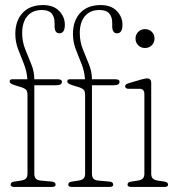

<svg xmlns="http://www.w3.org/2000/svg" viewBox="-20 -738 698 758"><path d="M115.5 -52Q115.5 -40.5 120.8 -33.5Q126 -26.5 141.5 -25L185.5 -21Q199.5 -19.5 199.5 -9Q199.5 0 185.5 0H36Q22 0 22 -9Q22 -19 36 -21L62.5 -25Q77.5 -27.5 83 -34Q88.5 -40.5 88.5 -52V-361.5Q88.5 -377.5 83 -383.5Q77.5 -389.5 61.5 -394.5L37 -402Q25.5 -406 21.8 -409.2Q18 -412.5 18 -416.5Q18 -425 28.5 -425H88Q86 -457 74.2 -486Q62.5 -515 51.5 -543.8Q40.5 -572.5 40.5 -604Q40.5 -656 69.2 -687Q98 -718 150 -718Q191 -718 213.5 -694.8Q236 -671.5 236 -640.5Q236 -606.5 214.5 -606.5Q195.5 -606.5 195.5 -635.5V-648Q195.5 -671.5 183.8 -685Q172 -698.5 145.5 -698.5Q108 -698.5 87.8 -674.2Q67.5 -650 67.5 -607.5Q67.5 -574 79.5 -543.8Q91.5 -513.5 103.5 -484.5Q115.5 -455.5 115.5 -425H208Q224.5 -425 224.5 -415.5Q224.5 -401.5 203 -401.5H115.5ZM343 -52Q343 -40.5 348.2 -33.5Q353.5 -26.5 369 -25L413 -21Q427 -19.5 427 -9Q427 0 413 0H263.5Q249.5 0 249.5 -9Q249.5 -19 263.5 -21L290 -25Q305 -27.5 310.5 -34Q316 -40.5 316 -52V-361.5Q316 -377.5 310.5 -383.5Q305 -389.5 289 -394.5L264.5 -402Q253 -406 249.2 -409.2Q245.5 -412.5 245.5 -416.5Q245.5 -425 256 -425H315.5Q313.5 -457 301.8 -486Q290 -515 279 -543.8Q268 -572.5 268 -604Q268 -656 296.8 -687Q325.5 -718 377.5 -718Q418.5 -718 441 -694.8Q463.5 -671.5 463.5 -640.5Q463.5 -606.5 442 -606.5Q423 -606.5 423 -635.5V-648Q423 -671.5 411.2 -685Q399.5 -698.5 373 -698.5Q335.5 -698.5 315.2 -674.2Q295 -650 295 -607.5Q295 -574 307 -543.8Q319 -513.5 331 -484.5Q343 -455.5 343 -425H435.5Q452 -425 452 -415.5Q452 -401.5 430.5 -401.5H343ZM552.5 -548.5Q536.5 -548.5 525.8 -559.2Q515 -570 515 -585.5Q515 -601.5 525.8 -612.2Q536.5 -623 552.5 -623Q568.5 -623 579.2 -612.5Q590 -602 590 -586Q590 -570 579.2 -559.2Q568.5 -548.5 552.5 -548.5ZM577 -410.5V-52Q577 -40.5 582.5 -34Q588 -27.5 603 -25L629.5 -21Q643.5 -19 643.5 -9Q643.5 0 629.5 0H497.5Q483.5 0 483.5 -9Q483.5 -19 497.5 -21L524 -25Q539 -27.5 544.5 -34Q550 -40.5 550 -52V-366.5Q550 -387.5 531 -387.5H488.5Q474 -387.5 474 -397.5Q474 -405.5 488 -409.5L535.5 -423.5Q553 -428.5 560.5 -428.5Q577 -428.5 577 -410.5Z"/></svg>

Font: Fraunces 144pt S100 Thin
Style: Regular
Weight: 100
Version: Version 1.000; ttfautohint (v1.8.3)